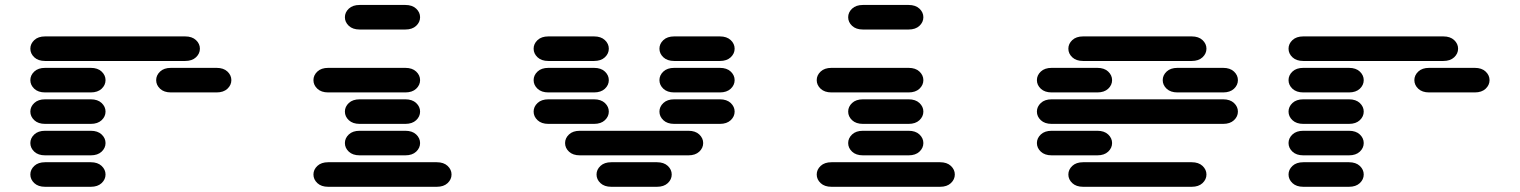

<svg xmlns="http://www.w3.org/2000/svg" viewBox="-20 -756 6040 763"><path d="M159.2 -13.7H340.8Q368.2 -13.7 383.8 -28.3Q399.4 -43 399.4 -62.5Q399.4 -82 383.8 -96.7Q368.2 -111.3 340.8 -111.3H159.2Q131.8 -111.3 116.2 -96.7Q100.6 -82 100.6 -62.5Q100.6 -43 116.2 -28.3Q131.8 -13.7 159.2 -13.7ZM159.2 -138.7H340.8Q368.2 -138.7 383.8 -153.3Q399.4 -168 399.4 -187.5Q399.4 -207 383.8 -221.7Q368.2 -236.3 340.8 -236.3H159.2Q131.8 -236.3 116.2 -221.7Q100.6 -207 100.6 -187.5Q100.6 -168 116.2 -153.3Q131.8 -138.7 159.2 -138.7ZM159.2 -263.7H340.8Q368.2 -263.7 383.8 -278.3Q399.4 -293 399.4 -312.5Q399.4 -332 383.8 -346.7Q368.2 -361.3 340.8 -361.3H159.2Q131.8 -361.3 116.2 -346.7Q100.6 -332 100.6 -312.5Q100.6 -293 116.2 -278.3Q131.8 -263.7 159.2 -263.7ZM159.2 -388.7H340.8Q368.2 -388.7 383.8 -403.3Q399.4 -418 399.4 -437.5Q399.4 -457 383.8 -471.7Q368.2 -486.3 340.8 -486.3H159.2Q131.8 -486.3 116.2 -471.7Q100.6 -457 100.6 -437.5Q100.6 -418 116.2 -403.3Q131.8 -388.7 159.2 -388.7ZM659.2 -388.7H840.8Q868.2 -388.7 883.8 -403.3Q899.4 -418 899.4 -437.5Q899.4 -457 883.8 -471.7Q868.2 -486.3 840.8 -486.3H659.2Q631.8 -486.3 616.2 -471.7Q600.6 -457 600.6 -437.5Q600.6 -418 616.2 -403.3Q631.8 -388.7 659.2 -388.7ZM159.2 -513.7H715.8Q743.2 -513.7 758.8 -528.3Q774.4 -543 774.4 -562.5Q774.4 -582 758.8 -596.7Q743.2 -611.3 715.8 -611.3H159.2Q131.8 -611.3 116.2 -596.7Q100.6 -582 100.6 -562.5Q100.6 -543 116.2 -528.3Q131.8 -513.7 159.2 -513.7Z M1284.2 -13.7H1715.8Q1743.2 -13.7 1758.8 -28.3Q1774.4 -43 1774.4 -62.5Q1774.4 -82 1758.8 -96.7Q1743.2 -111.3 1715.8 -111.3H1284.2Q1256.8 -111.3 1241.2 -96.7Q1225.6 -82 1225.6 -62.5Q1225.6 -43 1241.2 -28.3Q1256.8 -13.7 1284.2 -13.7ZM1409.2 -138.7H1590.8Q1618.2 -138.7 1633.8 -153.3Q1649.4 -168 1649.4 -187.5Q1649.4 -207 1633.8 -221.7Q1618.2 -236.3 1590.8 -236.3H1409.2Q1381.8 -236.3 1366.2 -221.7Q1350.6 -207 1350.6 -187.5Q1350.6 -168 1366.2 -153.3Q1381.8 -138.7 1409.2 -138.7ZM1409.2 -263.7H1590.8Q1618.2 -263.7 1633.8 -278.3Q1649.4 -293 1649.4 -312.5Q1649.4 -332 1633.8 -346.7Q1618.2 -361.3 1590.8 -361.3H1409.2Q1381.8 -361.3 1366.2 -346.7Q1350.6 -332 1350.6 -312.5Q1350.6 -293 1366.2 -278.3Q1381.8 -263.7 1409.2 -263.7ZM1284.2 -388.7H1590.8Q1618.2 -388.7 1633.8 -403.3Q1649.4 -418 1649.4 -437.5Q1649.4 -457 1633.8 -471.7Q1618.2 -486.3 1590.8 -486.3H1284.2Q1256.8 -486.3 1241.2 -471.7Q1225.6 -457 1225.6 -437.5Q1225.6 -418 1241.2 -403.3Q1256.8 -388.7 1284.2 -388.7ZM1409.2 -638.7H1590.8Q1618.2 -638.7 1633.8 -653.3Q1649.4 -668 1649.4 -687.5Q1649.4 -707 1633.8 -721.7Q1618.2 -736.3 1590.8 -736.3H1409.2Q1381.8 -736.3 1366.2 -721.7Q1350.6 -707 1350.6 -687.5Q1350.6 -668 1366.2 -653.3Q1381.8 -638.7 1409.2 -638.7Z M2409.2 -13.7H2590.8Q2618.2 -13.7 2633.8 -28.3Q2649.4 -43 2649.4 -62.5Q2649.4 -82 2633.8 -96.7Q2618.2 -111.3 2590.8 -111.3H2409.2Q2381.8 -111.3 2366.2 -96.7Q2350.6 -82 2350.6 -62.5Q2350.6 -43 2366.2 -28.3Q2381.8 -13.7 2409.2 -13.7ZM2284.2 -138.7H2715.8Q2743.2 -138.7 2758.8 -153.3Q2774.4 -168 2774.4 -187.5Q2774.4 -207 2758.8 -221.7Q2743.2 -236.3 2715.8 -236.3H2284.2Q2256.8 -236.3 2241.2 -221.7Q2225.6 -207 2225.6 -187.5Q2225.6 -168 2241.2 -153.3Q2256.8 -138.7 2284.2 -138.7ZM2159.2 -263.7H2340.8Q2368.2 -263.7 2383.8 -278.3Q2399.4 -293 2399.4 -312.5Q2399.4 -332 2383.8 -346.7Q2368.2 -361.3 2340.8 -361.3H2159.2Q2131.8 -361.3 2116.2 -346.7Q2100.6 -332 2100.6 -312.5Q2100.6 -293 2116.2 -278.3Q2131.8 -263.7 2159.2 -263.7ZM2659.2 -263.7H2840.8Q2868.2 -263.7 2883.8 -278.3Q2899.4 -293 2899.4 -312.5Q2899.4 -332 2883.8 -346.7Q2868.2 -361.3 2840.8 -361.3H2659.2Q2631.8 -361.3 2616.2 -346.7Q2600.6 -332 2600.6 -312.5Q2600.6 -293 2616.2 -278.3Q2631.8 -263.7 2659.2 -263.7ZM2159.2 -388.7H2340.8Q2368.2 -388.7 2383.8 -403.3Q2399.4 -418 2399.4 -437.5Q2399.4 -457 2383.8 -471.7Q2368.2 -486.3 2340.8 -486.3H2159.2Q2131.8 -486.3 2116.2 -471.7Q2100.6 -457 2100.6 -437.5Q2100.6 -418 2116.2 -403.3Q2131.8 -388.7 2159.2 -388.7ZM2659.2 -388.7H2840.8Q2868.2 -388.7 2883.8 -403.3Q2899.4 -418 2899.4 -437.5Q2899.4 -457 2883.8 -471.7Q2868.2 -486.3 2840.8 -486.3H2659.2Q2631.8 -486.3 2616.2 -471.7Q2600.6 -457 2600.6 -437.5Q2600.6 -418 2616.2 -403.3Q2631.8 -388.7 2659.2 -388.7ZM2159.2 -513.7H2340.8Q2368.2 -513.7 2383.8 -528.3Q2399.4 -543 2399.4 -562.5Q2399.4 -582 2383.8 -596.7Q2368.2 -611.3 2340.8 -611.3H2159.2Q2131.8 -611.3 2116.2 -596.7Q2100.6 -582 2100.6 -562.5Q2100.6 -543 2116.2 -528.3Q2131.8 -513.7 2159.2 -513.7ZM2659.2 -513.7H2840.8Q2868.2 -513.7 2883.8 -528.3Q2899.4 -543 2899.4 -562.5Q2899.4 -582 2883.8 -596.7Q2868.2 -611.3 2840.8 -611.3H2659.2Q2631.8 -611.3 2616.2 -596.7Q2600.6 -582 2600.6 -562.5Q2600.6 -543 2616.2 -528.3Q2631.8 -513.7 2659.2 -513.7Z M3284.2 -13.7H3715.8Q3743.2 -13.7 3758.8 -28.3Q3774.4 -43 3774.4 -62.5Q3774.4 -82 3758.8 -96.7Q3743.2 -111.3 3715.8 -111.3H3284.2Q3256.8 -111.3 3241.2 -96.7Q3225.6 -82 3225.6 -62.5Q3225.6 -43 3241.2 -28.3Q3256.8 -13.7 3284.2 -13.7ZM3409.2 -138.7H3590.8Q3618.2 -138.7 3633.8 -153.3Q3649.4 -168 3649.4 -187.5Q3649.4 -207 3633.8 -221.7Q3618.2 -236.3 3590.8 -236.3H3409.2Q3381.8 -236.3 3366.2 -221.7Q3350.6 -207 3350.6 -187.5Q3350.6 -168 3366.2 -153.3Q3381.8 -138.7 3409.2 -138.7ZM3409.2 -263.7H3590.8Q3618.2 -263.7 3633.8 -278.3Q3649.4 -293 3649.4 -312.5Q3649.4 -332 3633.8 -346.7Q3618.2 -361.3 3590.8 -361.3H3409.2Q3381.8 -361.3 3366.2 -346.7Q3350.6 -332 3350.6 -312.5Q3350.6 -293 3366.2 -278.3Q3381.8 -263.7 3409.2 -263.7ZM3284.2 -388.7H3590.8Q3618.2 -388.7 3633.8 -403.3Q3649.4 -418 3649.4 -437.5Q3649.4 -457 3633.8 -471.7Q3618.2 -486.3 3590.8 -486.3H3284.2Q3256.8 -486.3 3241.2 -471.7Q3225.6 -457 3225.6 -437.5Q3225.6 -418 3241.2 -403.3Q3256.8 -388.7 3284.2 -388.7ZM3409.2 -638.7H3590.8Q3618.2 -638.7 3633.8 -653.3Q3649.4 -668 3649.4 -687.5Q3649.4 -707 3633.8 -721.7Q3618.2 -736.3 3590.8 -736.3H3409.2Q3381.8 -736.3 3366.2 -721.7Q3350.6 -707 3350.6 -687.5Q3350.6 -668 3366.2 -653.3Q3381.8 -638.7 3409.2 -638.7Z M4284.2 -13.7H4715.8Q4743.2 -13.7 4758.8 -28.3Q4774.4 -43 4774.4 -62.5Q4774.4 -82 4758.8 -96.7Q4743.2 -111.3 4715.8 -111.3H4284.2Q4256.8 -111.3 4241.2 -96.7Q4225.6 -82 4225.6 -62.5Q4225.6 -43 4241.2 -28.3Q4256.8 -13.7 4284.2 -13.7ZM4159.2 -138.7H4340.8Q4368.2 -138.7 4383.8 -153.3Q4399.4 -168 4399.4 -187.5Q4399.4 -207 4383.8 -221.7Q4368.2 -236.3 4340.8 -236.3H4159.2Q4131.8 -236.3 4116.2 -221.7Q4100.6 -207 4100.6 -187.5Q4100.6 -168 4116.2 -153.3Q4131.8 -138.7 4159.2 -138.7ZM4159.2 -263.7H4840.8Q4868.2 -263.7 4883.8 -278.3Q4899.4 -293 4899.4 -312.5Q4899.4 -332 4883.8 -346.7Q4868.2 -361.3 4840.8 -361.3H4159.2Q4131.8 -361.3 4116.2 -346.7Q4100.6 -332 4100.6 -312.5Q4100.6 -293 4116.2 -278.3Q4131.8 -263.7 4159.2 -263.7ZM4159.2 -388.7H4340.8Q4368.2 -388.7 4383.8 -403.3Q4399.4 -418 4399.4 -437.5Q4399.4 -457 4383.8 -471.7Q4368.2 -486.3 4340.8 -486.3H4159.2Q4131.8 -486.3 4116.2 -471.7Q4100.6 -457 4100.6 -437.5Q4100.6 -418 4116.2 -403.3Q4131.8 -388.7 4159.2 -388.7ZM4659.2 -388.7H4840.8Q4868.2 -388.7 4883.8 -403.3Q4899.4 -418 4899.4 -437.5Q4899.4 -457 4883.8 -471.7Q4868.2 -486.3 4840.8 -486.3H4659.2Q4631.8 -486.3 4616.2 -471.7Q4600.6 -457 4600.6 -437.5Q4600.6 -418 4616.2 -403.3Q4631.8 -388.7 4659.2 -388.7ZM4284.2 -513.7H4715.8Q4743.2 -513.7 4758.8 -528.3Q4774.4 -543 4774.4 -562.5Q4774.4 -582 4758.8 -596.7Q4743.2 -611.3 4715.8 -611.3H4284.2Q4256.8 -611.3 4241.2 -596.7Q4225.6 -582 4225.6 -562.5Q4225.6 -543 4241.2 -528.3Q4256.8 -513.7 4284.2 -513.7Z M5159.2 -13.7H5340.8Q5368.2 -13.7 5383.8 -28.3Q5399.4 -43 5399.4 -62.5Q5399.4 -82 5383.8 -96.7Q5368.2 -111.3 5340.8 -111.3H5159.2Q5131.8 -111.3 5116.2 -96.7Q5100.6 -82 5100.6 -62.5Q5100.6 -43 5116.2 -28.3Q5131.8 -13.7 5159.2 -13.7ZM5159.2 -138.7H5340.8Q5368.2 -138.7 5383.8 -153.3Q5399.4 -168 5399.4 -187.5Q5399.4 -207 5383.8 -221.7Q5368.2 -236.3 5340.8 -236.3H5159.2Q5131.8 -236.3 5116.2 -221.7Q5100.6 -207 5100.6 -187.5Q5100.6 -168 5116.2 -153.3Q5131.8 -138.7 5159.2 -138.7ZM5159.2 -263.7H5340.8Q5368.2 -263.7 5383.8 -278.3Q5399.4 -293 5399.4 -312.5Q5399.4 -332 5383.8 -346.7Q5368.2 -361.3 5340.8 -361.3H5159.2Q5131.8 -361.3 5116.2 -346.7Q5100.6 -332 5100.6 -312.5Q5100.6 -293 5116.2 -278.3Q5131.8 -263.7 5159.2 -263.7ZM5159.2 -388.7H5340.8Q5368.2 -388.7 5383.8 -403.3Q5399.4 -418 5399.4 -437.5Q5399.4 -457 5383.8 -471.7Q5368.2 -486.3 5340.8 -486.3H5159.2Q5131.8 -486.3 5116.2 -471.7Q5100.6 -457 5100.6 -437.5Q5100.6 -418 5116.2 -403.3Q5131.8 -388.7 5159.2 -388.7ZM5659.2 -388.7H5840.8Q5868.2 -388.7 5883.8 -403.3Q5899.4 -418 5899.4 -437.5Q5899.4 -457 5883.8 -471.7Q5868.2 -486.3 5840.8 -486.3H5659.2Q5631.8 -486.3 5616.2 -471.7Q5600.6 -457 5600.6 -437.5Q5600.6 -418 5616.2 -403.3Q5631.8 -388.7 5659.2 -388.7ZM5159.2 -513.7H5715.8Q5743.2 -513.7 5758.8 -528.3Q5774.4 -543 5774.4 -562.5Q5774.4 -582 5758.8 -596.7Q5743.2 -611.3 5715.8 -611.3H5159.2Q5131.8 -611.3 5116.2 -596.7Q5100.6 -582 5100.6 -562.5Q5100.6 -543 5116.2 -528.3Q5131.8 -513.7 5159.2 -513.7Z"/></svg>

Font: Sixtyfour Convergence
Style: Regular
Weight: 400
Designer: Jens Kutilek
Foundry: Jens Kutilek
Version: Version 2.001